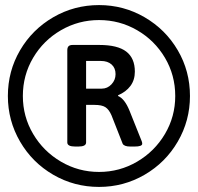

<svg xmlns="http://www.w3.org/2000/svg" viewBox="-20 -729 779 756"><path d="M11 -351Q11 -449 59 -531Q107 -613 189.5 -661Q272 -709 370 -709Q467 -709 549.5 -661Q632 -613 680 -531Q728 -449 728 -351Q728 -254 680 -171.5Q632 -89 549.5 -41Q467 7 370 7Q272 7 189.5 -41Q107 -89 59 -171.5Q11 -254 11 -351ZM670 -351Q670 -433 629.5 -501.5Q589 -570 520 -610Q451 -650 370 -650Q289 -650 220 -610Q151 -570 110.5 -501.5Q70 -433 70 -351Q70 -270 110.5 -201.5Q151 -133 220 -92.5Q289 -52 370 -52Q451 -52 520 -92.5Q589 -133 629.5 -201.5Q670 -270 670 -351ZM245 -168V-531Q245 -542 250 -547Q255 -552 266 -552H371Q443 -552 477 -526Q511 -500 511 -447Q511 -414 493.5 -390.5Q476 -367 445 -354V-351Q471 -340 490 -293L538 -173Q540 -168 540 -163Q540 -152 510 -152H493Q469 -152 463 -163L419 -275Q409 -298 395 -307Q381 -316 352 -316H319V-168Q319 -152 289 -152H276Q245 -152 245 -168ZM381 -380Q403 -380 419 -397Q435 -414 435 -437Q435 -461 419.5 -475Q404 -489 377 -489H319V-380Z"/></svg>

Font: Asap-SemiBold
Style: Regular
Weight: 600
Designer: Pablo Cosgaya
Foundry: Omnibus-Type
Version: Version 2.000; ttfautohint (v1.8)